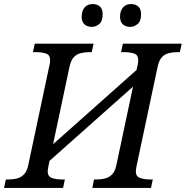

<svg xmlns="http://www.w3.org/2000/svg" viewBox="-40 -930 919 950"><path d="M-20 0 -11 -42H2Q25 -42 44.5 -47Q64 -52 79 -67.5Q94 -83 100 -114L204 -604Q206 -610 207 -619Q208 -628 208 -632Q208 -658 188 -665Q168 -672 136 -672H123L132 -714H423L414 -672H401Q379 -672 359 -667Q339 -662 325 -647Q311 -632 304 -600L200 -110Q199 -104 197.5 -95.5Q196 -87 196 -82Q196 -57 216.5 -49.5Q237 -42 268 -42H281L272 0ZM196 -126 212 -207 647 -594 629 -511ZM417 0 425 -42H438Q461 -42 480.5 -47Q500 -52 515 -67.5Q530 -83 536 -114L640 -604Q642 -610 643 -619Q644 -628 644 -632Q644 -658 624 -665Q604 -672 572 -672H559L568 -714H859L850 -672H837Q815 -672 795 -667Q775 -662 761 -647Q747 -632 740 -600L636 -110Q635 -104 633.5 -95.5Q632 -87 632 -82Q632 -57 652.5 -49.5Q673 -42 704 -42H716L707 0ZM604 -797Q582 -797 568 -809.5Q554 -822 554 -847Q554 -876 568.5 -893Q583 -910 608 -910Q630 -910 644 -898Q658 -886 658 -860Q658 -825 641 -811Q624 -797 604 -797ZM414 -797Q392 -797 378 -809.5Q364 -822 364 -847Q364 -876 378.5 -893Q393 -910 418 -910Q440 -910 454 -898Q468 -886 468 -860Q468 -825 451 -811Q434 -797 414 -797Z"/></svg>

Font: Noto Serif
Style: Italic
Weight: 400
Italic angle: -12°
Designer: Monotype Design Team
Foundry: Monotype Imaging Inc.
Version: Version 2.013